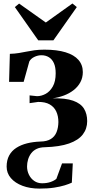

<svg xmlns="http://www.w3.org/2000/svg" viewBox="-20 -814 544 1100"><path d="M206 266.5Q151.5 266.5 109 250.5Q66.5 234.5 42.2 206.2Q18 178 18 140.5Q18 103.5 32.5 76.8Q47 50 73.5 33Q100 16 135 7.2Q170 -1.5 211 -3Q249 -3.5 271.5 -17.8Q294 -32 304 -57Q314 -82 314.5 -114.5Q314.5 -149.5 302.2 -175.5Q290 -201.5 264.5 -216Q239 -230.5 198.5 -230L149.5 -223V-267.5L192 -263Q217 -263 241.5 -276.2Q266 -289.5 282.5 -318.5Q299 -347.5 299 -394Q299 -429.5 288.8 -452.2Q278.5 -475 260 -486.2Q241.5 -497.5 217.5 -497.5Q196.5 -497.5 176.8 -488Q157 -478.5 148 -462L115.5 -345H32L36.5 -505.5Q65.5 -506.5 88 -510.2Q110.5 -514 131.8 -518.2Q153 -522.5 177.5 -526Q202 -529.5 234.5 -529.5Q306.5 -529.5 355.5 -514.5Q404.5 -499.5 429.5 -470.8Q454.5 -442 454.5 -401Q454.5 -369 440.5 -343Q426.5 -317 402 -297.8Q377.5 -278.5 346 -266.8Q314.5 -255 280.5 -250.5Q355.5 -252.5 399 -237Q442.5 -221.5 461 -191.8Q479.5 -162 479.5 -120Q479.5 -76.5 454.5 -43.8Q429.5 -11 375.8 8Q322 27 236.5 29.5Q209 30 189.8 39.2Q170.5 48.5 158.5 64.5Q146.5 80.5 140.8 100Q135 119.5 135 140Q135 165 145.8 187Q156.5 209 176 222.5Q195.5 236 221 236Q248 236 269.2 228.8Q290.5 221.5 303 210.5L335.5 122H397L391.5 232.5Q375.5 240 350.5 247.8Q325.5 255.5 290 261Q254.5 266.5 206 266.5ZM199 -583 65 -773.5 89.5 -793.5 242.5 -685 395 -794 420 -773.5 286 -583Z"/></svg>

Font: Merriweather 120pt ExtraBold
Style: Regular
Weight: 800
Version: Version 2.100